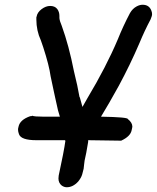

<svg xmlns="http://www.w3.org/2000/svg" viewBox="-20 -569 660 808"><path d="M351 21V28L343 74L336 107Q334 118 334 123L332 141Q330 150 326 164.5Q322 179 309 195Q287 219 261 219Q250 219 240 212Q226 201 226 182Q226 176 227 170Q240 109 245 83Q253 41 254 31L255 25L254 21H133Q69 21 60 -4Q56 -15 56 -22V-27L58 -36Q64 -65 107 -80Q115 -80 115 -82Q125 -78 163 -78H232L224 -105L212 -159Q210 -171 207 -182Q199 -219 193 -248Q187 -293 162 -370L152 -399Q133 -440 133 -487V-496L134 -499Q137 -517 155 -530.5Q173 -544 191 -544Q211 -544 221 -531Q230 -519 230 -502V-493Q231 -481 240 -460Q270 -377 291 -270L305 -210Q314 -162 314.5 -161Q315 -160 316 -159L327 -119L348 -156Q427 -288 476 -404Q498 -459 527 -514Q538 -533 555 -542Q568 -549 580 -549Q608 -549 617 -524Q620 -517 620 -509Q620 -506 619 -502Q617 -495 614 -488Q588 -439 567 -388Q528 -297 480 -208Q437 -130 405 -78Q518 -76 518 -68Q537 -53 537 -36Q537 -33 536 -30L534 -21Q529 5 490 23Q410 22 351 21Z"/></svg>

Font: Bad Comic
Style: Italic
Weight: 400
Italic angle: -11°
Designer: GGBotNet
Foundry: GGBotNet
Version: 0.95